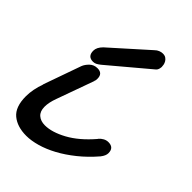

<svg xmlns="http://www.w3.org/2000/svg" viewBox="-245 -741 858 858"><g transform="rotate(45 183.5 -312.0)"><path d="M325 -183Q345 -206 369 -206Q404 -206 404 -171Q404 -155 389 -136Q352 -93 312 -61Q272 -29 233 -8Q194 13 157 23.5Q120 34 89 34Q32 34 -2.5 5.5Q-37 -23 -37 -90Q-37 -133 -19 -183L-20 -182Q-4 -227 11.5 -271Q27 -315 43 -360Q49 -376 64 -390.5Q79 -405 101 -405Q134 -405 134 -372Q134 -367 133.5 -363Q133 -359 130 -353L132 -356Q116 -311 100 -267Q84 -223 68 -178Q55 -143 55 -116Q55 -87 71.5 -72.5Q88 -58 115 -58Q159 -58 215 -88.5Q271 -119 325 -182ZM224 -642Q232 -650 242 -654Q252 -658 261 -658Q273 -658 280.5 -653Q288 -648 292.5 -640.5Q297 -633 298.5 -625Q300 -617 300 -611Q300 -609 299.5 -608.5Q299 -608 299 -605Q299 -601 296 -594.5Q293 -588 290 -586L101 -427Q91 -419 83 -415Q75 -411 66 -411Q32 -411 32 -447Q32 -468 53 -489Z"/></g></svg>

Font: Discipuli Britannica Bold
Style: Regular
Weight: 700
Designer: Peter Wiegel
Foundry: Peter Wiegel
Version: Version 0.001 2009